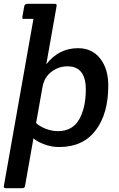

<svg xmlns="http://www.w3.org/2000/svg" viewBox="-20 -766 630 1016"><path d="M14 230Q0 230 0 222Q0 219 1 215L157 -666H112Q102 -665 99.5 -668Q97 -671 99 -680L108 -731Q110 -746 127 -746H266Q276 -746 278.5 -743Q281 -740 279 -731L225 -426Q291 -511 393 -511Q467 -511 510 -456.5Q553 -402 553 -313Q553 -164 486 -76Q419 12 293 12Q251 12 213.5 -2.5Q176 -17 157 -34L113 215Q112 224 108 227Q104 230 94 230ZM337 -415Q290 -415 252 -386Q214 -357 205 -306L171 -115Q188 -98 221 -85Q254 -72 286 -72Q363 -72 398.5 -133.5Q434 -195 434 -293Q434 -415 337 -415Z"/></svg>

Font: Crete Round
Style: Italic
Weight: 400
Designer: Veronika Burian
Foundry: TypeTogether
Version: Version 1.001; ttfautohint (v1.6)